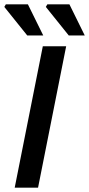

<svg xmlns="http://www.w3.org/2000/svg" viewBox="-36 -868 412 888"><path d="M32 0 162 -654H270L140 0ZM90 -704 -16 -836 -9 -848H93L164 -704ZM282 -704 176 -836 183 -848H285L356 -704Z"/></svg>

Font: Source Sans 3 SemiBold
Style: Italic
Weight: 600
Italic angle: -11°
Designer: Paul D. Hunt
Foundry: Adobe
Version: Version 3.046;hotconv 1.0.118;makeotfexe 2.5.65603